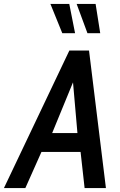

<svg xmlns="http://www.w3.org/2000/svg" viewBox="-61 -957 612 977"><path d="M-41 0 292 -700H392L478 0H369.5L349 -184H150L68 0ZM204.5 -280H333L310.5 -538ZM256 -788 195.5 -937H291.5L321 -788ZM384 -788 329 -937H425.5L449 -788Z"/></svg>

Font: Cabin Condensed Medium
Style: Italic
Weight: 500
Width: 3
Italic angle: -10°
Designer: Pablo Impallari
Foundry: Pablo Impallari. http://www.impallari.com Igino Marini. http://www.ikern.com
Version: Version 3.001; ttfautohint (v1.8.3)